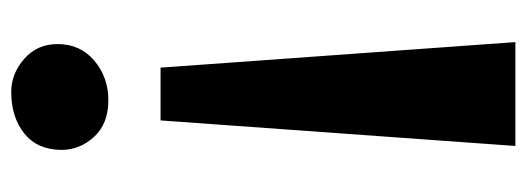

<svg xmlns="http://www.w3.org/2000/svg" viewBox="-318 -612 938 342"><g transform="rotate(90 151.0 -441.0)"><path d="M240 -890 194.5 -258H100.5L55 -890ZM58.5 -74.5Q58.5 -115 88 -140Q117.5 -165 158.5 -165Q200.5 -165 223.8 -139.5Q247 -114 247 -82Q247 -39 218 -15.5Q189 8 143.5 8Q111.5 8 85 -15Q58.5 -38 58.5 -74.5Z"/></g></svg>

Font: Merriweather Black
Style: Regular
Weight: 900
Designer: Eben Sorkin
Foundry: Eben Sorkin
Version: Version 2.200;gftools[0.9.31]